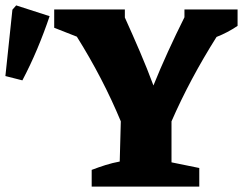

<svg xmlns="http://www.w3.org/2000/svg" viewBox="-20 -692 901 712"><path d="M320 0V-62Q346 -72 371.5 -80Q397 -88 424 -93L428 -242Q362 -401 265 -556L181 -589V-657H443V-627Q472 -563 499 -500Q526 -437 549 -375Q574 -437 603 -500.5Q632 -564 664 -628V-657H861V-596Q824 -571 783 -555Q684 -398 616 -242V-90L719 -69V0ZM63 -394 0 -410 26 -656 40 -672 164 -632Q143 -570 118 -510.5Q93 -451 63 -394Z"/></svg>

Font: Piazzolla ExtraBold
Style: Regular
Weight: 800
Designer: Juan Pablo del Peral
Foundry: Huerta Tipografica
Version: Version 1.330